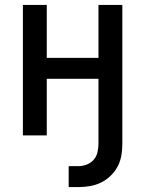

<svg xmlns="http://www.w3.org/2000/svg" viewBox="-20 -550 590 780"><path d="M259 210V125H298Q316 125 332.5 118.5Q349 112 360.5 99Q372 86 376 68.5Q380 51 380 34V-230H170V0H73V-530H170V-315H380V-530H477V34Q477 58 473 81.5Q469 105 458 126Q447 147 429.5 164Q412 181 390.5 191.5Q369 202 345.5 206Q322 210 298 210Z"/></svg>

Font: Lode Dark Term
Style: Bold
Weight: 700
Monospace: yes
Designer: Belleve Invis
Foundry: Belleve Invis
Version: Version 29.2.0